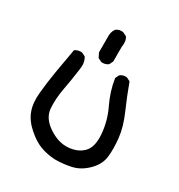

<svg xmlns="http://www.w3.org/2000/svg" viewBox="-158 -764 817 874"><g transform="rotate(30 250.0 -327.0)"><path d="M256.8 2Q216.8 0 181.6 -12.7Q146.5 -25.4 108.4 -58.6Q70.3 -91.8 55.7 -130.4Q41 -168.9 45.9 -223.6Q50.8 -278.3 61.5 -342.8Q72.3 -407.2 84 -471.7Q99.6 -483.4 121.1 -481.4L140.6 -471.7Q156.2 -446.3 150.4 -411.1Q142.6 -352.5 131.8 -294.9Q121.1 -237.3 125 -189Q128.9 -140.6 179.7 -106.4Q230.5 -72.3 279.8 -75.2Q329.1 -78.1 358.9 -107.4Q388.7 -136.7 383.3 -203.6Q377.9 -270.5 348.6 -331.1Q319.3 -391.6 309.6 -456.1L319.3 -475.6Q333 -487.3 354.5 -485.4L374 -475.6Q397.5 -411.1 425.8 -346.7Q454.1 -282.2 460 -227.5Q465.8 -172.9 460.9 -130.4Q456.1 -87.9 420.9 -52.7Q385.7 -17.6 344.7 -7.8Q303.7 2 256.8 2ZM218.8 -487.3 199.2 -497.1 187.5 -520.5V-598.6Q185.5 -626 199.2 -645.5Q214.8 -658.2 236.3 -655.3L256.8 -645.5Q270.5 -626 264.6 -594.7V-516.6L254.9 -497.1Q240.2 -485.4 218.8 -487.3Z"/></g></svg>

Font: NaikaiFont
Style: Regular
Weight: 400
Version: Version 1.67